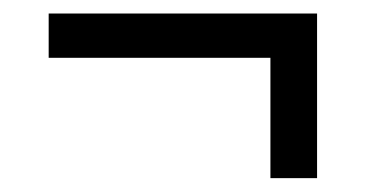

<svg xmlns="http://www.w3.org/2000/svg" viewBox="-20 -364 550 284"><path d="M449 -100.5H380V-318H449ZM52 -278.5V-344H449V-278.5Z"/></svg>

Font: Anek Bangla Medium
Style: Regular
Weight: 400
Version: Version 1.003